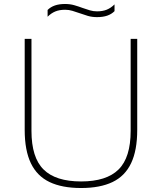

<svg xmlns="http://www.w3.org/2000/svg" viewBox="-20 -935 813 964"><path d="M387 9Q291.5 9 228.8 -21Q166 -51 135 -115.5Q104 -180 104 -283V-740H138V-278Q138 -144 198.8 -84Q259.5 -24 387 -24Q514.5 -24 575.2 -84Q636 -144 636 -278V-740H669V-283Q669 -180 638.2 -115.5Q607.5 -51 545 -21Q482.5 9 387 9ZM467 -849Q442.5 -849 421 -855.2Q399.5 -861.5 379 -869Q360.5 -875.5 343 -880.8Q325.5 -886 307 -886Q278.5 -886 257.8 -877.5Q237 -869 219 -851V-885Q234 -900 255.5 -907.5Q277 -915 307 -915Q331.5 -915 353.2 -908.8Q375 -902.5 395 -895Q413.5 -888.5 431 -883.2Q448.5 -878 467 -878Q495.5 -878 516.2 -886.5Q537 -895 555 -913V-879Q540 -864 518.5 -856.5Q497 -849 467 -849Z"/></svg>

Font: Encode Sans SC Expanded Thin
Style: Regular
Weight: 250
Width: 7
Designer: Multiple Designers
Foundry: Impallari Type
Version: Version 3.002